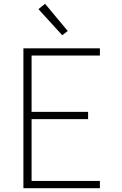

<svg xmlns="http://www.w3.org/2000/svg" viewBox="-20 -989 640 1009"><path d="M103 0V-735H505V-697H146V-401H443V-363H146V-38H505V0ZM307 -804 182 -941 217 -969 336 -826Z"/></svg>

Font: Iosevka Aile Extralight
Style: Regular
Weight: 200
Designer: Belleve Invis
Foundry: Belleve Invis
Version: Version 31.1.0; ttfautohint (v1.8.4)